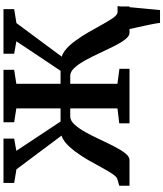

<svg xmlns="http://www.w3.org/2000/svg" viewBox="64 -848 963 1132"><g transform="rotate(-90 546.0 -281.5)"><path d="M977.5 180Q975.8 163.4 970.9 138.1Q966 112.9 960.1 85.8Q954.1 58.7 948.9 35.6Q943.7 12.6 941.2 0L901.9 -70.4H1076.2Q1074.8 -55.1 1072.6 -29.6Q1070.4 -4.2 1067.8 26.1Q1065.1 56.3 1062.1 86.1Q1059.2 116 1057 140.9Q1054.8 165.8 1053.3 180ZM17.3 0V-60.4L56.1 -71.5Q70 -75.4 87.1 -100.6Q104.1 -125.8 124.1 -162.8Q144.1 -199.8 167.4 -240.9Q190.8 -281.9 217.3 -317.3Q232.2 -337.4 247.3 -354.1Q262.5 -370.9 278.8 -382.9Q295.1 -395 312.9 -400.9L114.2 -666.5L33.8 -680V-743H295.4V-680L223.3 -667.2L396 -406.4H473.3V-667.2L391.7 -680V-743H700.8V-680L618.4 -667.2V-406.4H695.1L869.1 -666.9L795.6 -680V-743H1058.5V-680L976.3 -666.5L778.5 -399.8Q796.2 -394.3 812.6 -382.1Q829 -370 844.3 -353.4Q859.5 -336.9 873.5 -317.1Q899.7 -281.4 923.2 -240.4Q946.7 -199.3 966.9 -162.4Q987.2 -125.4 1004.3 -100.4Q1021.4 -75.4 1035.3 -71.5L1074.4 -60.4V0H919Q899.8 0 880.2 -25.3Q860.5 -50.6 840.7 -90.3Q820.8 -129.9 800.1 -174.7Q779.4 -219.5 757.8 -259.2Q736.1 -298.8 713.1 -324.1Q690.1 -349.4 665.2 -349.4H618.4V-71.1L706.9 -59.4V0H385.2V-60.4L473.3 -70.9V-349.4H426.2Q401.4 -349.4 378.3 -324.1Q355.1 -298.8 333.1 -259.2Q311.1 -219.5 290.3 -174.7Q269.5 -129.9 249.2 -90.3Q228.9 -50.6 209.1 -25.3Q189.3 0 169.4 0Z"/></g></svg>

Font: Merriweather Light
Style: Regular
Weight: 300
Designer: Eben Sorkin
Foundry: Eben Sorkin
Version: Version 2.100